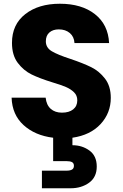

<svg xmlns="http://www.w3.org/2000/svg" viewBox="-20 -732 655 1026"><path d="M367 4V44Q419 44 458 72.5Q497 101 497 158Q497 215 456 244.5Q415 274 358 274H204V180H335Q355 180 365 174Q375 168 375 154Q375 140 365 134.5Q355 129 335 129H264V4Q167 -8 106 -63.5Q45 -119 42 -210H224Q228 -171 251 -150.5Q274 -130 311 -130Q349 -130 371 -147.5Q393 -165 393 -196Q393 -222 375.5 -239Q358 -256 332.5 -267Q307 -278 260 -292Q192 -313 149 -334Q106 -355 75 -396Q44 -437 44 -503Q44 -601 115 -656.5Q186 -712 300 -712Q416 -712 487 -656.5Q558 -601 563 -502H378Q376 -536 353 -555.5Q330 -575 294 -575Q263 -575 244 -558.5Q225 -542 225 -511Q225 -477 257 -458Q289 -439 357 -417Q425 -394 467.5 -373Q510 -352 541 -312Q572 -272 572 -209Q572 -128 517.5 -69Q463 -10 367 4Z"/></svg>

Font: Poppins A&M
Style: Bold-A&M
Weight: 700
Designer: Ninad Kale (Devanagari), Jonny Pinhorn (Latin)
Foundry: Indian Type Foundry
Version: 4.004